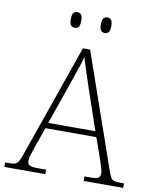

<svg xmlns="http://www.w3.org/2000/svg" viewBox="-100 -978 854 1051"><g transform="rotate(10 327.5 -452.0)"><path d="M-3 0V-25H18Q40 -25 51.5 -28.5Q63 -32 70 -43.5Q77 -55 86 -79L308 -714H348L571 -74Q579 -52 585.5 -41.5Q592 -31 603.5 -28Q615 -25 638 -25H658V0H438V-25H470Q505 -25 515.5 -32.5Q526 -40 526 -57Q526 -67 521 -84Q516 -101 510.5 -117.5Q505 -134 502 -143L465 -248H182L145 -144Q142 -135 136.5 -118.5Q131 -102 126 -84.5Q121 -67 121 -57Q121 -40 131.5 -32.5Q142 -25 178 -25H225V0ZM192 -279H454L380 -496Q366 -538 350 -586.5Q334 -635 324 -668Q320 -650 310.5 -621.5Q301 -593 290 -561.5Q279 -530 271 -506ZM411 -817Q398 -817 390 -826Q382 -835 382 -861Q382 -886 390 -895Q398 -904 411 -904Q424 -904 432 -895Q440 -886 440 -861Q440 -835 432 -826Q424 -817 411 -817ZM244 -817Q231 -817 223 -826Q215 -835 215 -861Q215 -886 223 -895Q231 -904 244 -904Q257 -904 265 -895Q273 -886 273 -861Q273 -835 265 -826Q257 -817 244 -817Z"/></g></svg>

Font: Noto Serif Malayalam ExtraLight
Style: Regular
Weight: 200
Designer: Indian type Foundry, Jelle Bosma, Monotype Design Team
Foundry: Monotype Imaging Inc.
Version: Version 2.104; ttfautohint (v1.8.4.7-5d5b)